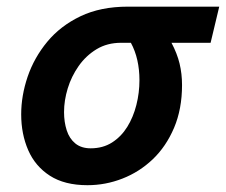

<svg xmlns="http://www.w3.org/2000/svg" viewBox="-20 -544 680 578"><path d="M243.2 13.5Q174.5 13.5 130.2 -15Q86 -43.5 64.9 -92Q43.8 -140.5 43.8 -199.8Q43.8 -255.8 63.2 -313.1Q82.8 -370.5 122.4 -418.4Q162 -466.2 222.4 -495.1Q282.8 -524 365.2 -524H640L614 -415.2H496.2Q513.2 -383.2 520.6 -352.6Q528 -322 528 -288Q528 -215.8 504 -159.2Q480 -102.8 439.8 -64.5Q399.5 -26.2 348.6 -6.4Q297.8 13.5 243.2 13.5ZM253 -97.5Q289.8 -97.5 317.4 -115.1Q345 -132.8 363.1 -162Q381.2 -191.2 390.5 -227.9Q399.8 -264.5 399.8 -302.8Q399.8 -334.5 393.4 -362.9Q387 -391.2 374 -415.2H344.5Q302.8 -415.2 270.8 -395.9Q238.8 -376.5 216.9 -345.4Q195 -314.2 183.9 -277.9Q172.8 -241.5 172.8 -206.5Q172.8 -176.8 180.8 -151.8Q188.8 -126.8 206.8 -112.1Q224.8 -97.5 253 -97.5Z"/></svg>

Font: Ubuntu Sans
Style: Italic
Weight: 400
Italic angle: -13.5°
Designer: Dalton Maag Ltd
Foundry: Dalton Maag Ltd
Version: Version 1.006